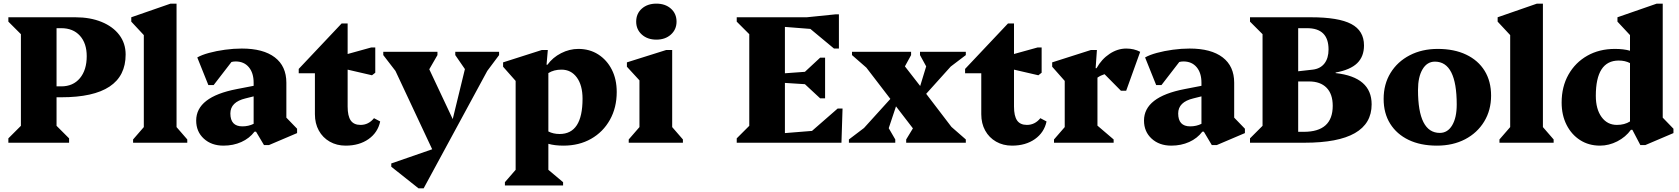

<svg xmlns="http://www.w3.org/2000/svg" viewBox="-20 -785 9234 1056"><path d="M26 0V-24L95 -93V-597L26 -666V-690H395Q476 -690 538.5 -664.5Q601 -639 636 -593Q671 -547 671 -485Q671 -250 317 -250H291V-93L360 -24V0ZM317 -630H291V-310H317Q382 -310 419.5 -355Q457 -400 457 -476Q457 -547 419.5 -588.5Q382 -630 317 -630Z M712 0V-18L771 -86V-592L702 -666V-690L918 -765H951V-86L1010 -18V0Z M1209 16Q1143 16 1101 -22.5Q1059 -61 1059 -122Q1059 -252 1282 -295L1375 -313V-330Q1375 -384 1348.5 -415.5Q1322 -447 1276 -447Q1264 -447 1253 -444L1155 -317H1126L1065 -469Q1089 -483 1129.5 -494Q1170 -505 1217.5 -511.5Q1265 -518 1310 -518Q1428 -518 1491.5 -469.5Q1555 -421 1555 -330V-138L1614 -77V-53L1459 13H1432L1388 -61H1380Q1352 -24 1307.5 -4Q1263 16 1209 16ZM1247 -161Q1247 -90 1313 -90Q1347 -90 1375 -104V-255L1331 -244Q1247 -224 1247 -161Z M1881 16Q1832 16 1793.5 -6Q1755 -28 1733.5 -67Q1712 -106 1712 -157V-382H1623V-406L1859 -656H1892V-488L2022 -524H2044V-385L2026 -371L1892 -402V-199Q1892 -147 1909 -122.5Q1926 -98 1963 -98Q2007 -98 2037 -135L2071 -117Q2058 -56 2007 -20Q1956 16 1881 16Z M2725 -482 2660 -395 2310 251H2282L2132 132V114L2357 36L2155 -395L2088 -482V-500H2386V-482L2341 -404L2470 -130L2537 -405L2484 -482V-500H2725Z M2757 235V217L2816 149V-340L2747 -418V-442L2960 -510H2993L2986 -429H2991Q3020 -469 3066 -492.5Q3112 -516 3161 -516Q3223 -516 3270.5 -485.5Q3318 -455 3345 -402Q3372 -349 3372 -279Q3372 -193 3334.5 -126Q3297 -59 3231 -21.5Q3165 16 3079 16Q3031 16 2996 6V149L3077 217V235ZM3068 -402Q3026 -402 2996 -383V-62Q3023 -48 3058 -48Q3184 -48 3184 -242Q3184 -316 3152.5 -359Q3121 -402 3068 -402Z M3438 0V-18L3497 -86V-343L3428 -418V-442L3644 -510H3677V-86L3736 -18V0ZM3590 -567Q3541 -567 3510 -595Q3479 -623 3479 -666Q3479 -710 3510 -737.5Q3541 -765 3590 -765Q3639 -765 3670 -737.5Q3701 -710 3701 -666Q3701 -623 3670 -595Q3639 -567 3590 -567Z M4032 0V-24L4101 -93V-597L4032 -666V-690H4417L4574 -706H4594V-518H4567L4437 -626L4297 -637V-382L4407 -390L4491 -468H4518V-244H4491L4407 -322L4297 -329V-53L4446 -65L4587 -188H4614L4608 0Z M4649 0V-18L4732 -81L4877 -241L4745 -413L4666 -482V-500H4991V-482L4957 -420L5041 -312L5074 -420L5040 -482V-500H5292V-482L5209 -419L5074 -269L5213 -87L5292 -18V0H4964V-18L5001 -79L4908 -200L4868 -80L4904 -18V0Z M5546 16Q5497 16 5458.5 -6Q5420 -28 5398.5 -67Q5377 -106 5377 -157V-382H5288V-406L5524 -656H5557V-488L5687 -524H5709V-385L5691 -371L5557 -402V-199Q5557 -147 5574 -122.5Q5591 -98 5628 -98Q5672 -98 5702 -135L5736 -117Q5723 -56 5672 -20Q5621 16 5546 16Z M5777 0V-18L5836 -86V-340L5767 -418V-442L5980 -510H6013L6006 -410H6011Q6039 -460 6083 -489Q6127 -518 6174 -518Q6217 -518 6251 -500L6174 -286H6145L6055 -377Q6033 -370 6016 -358V-94L6105 -18V0Z M6422 16Q6356 16 6314 -22.5Q6272 -61 6272 -122Q6272 -252 6495 -295L6588 -313V-330Q6588 -384 6561.5 -415.5Q6535 -447 6489 -447Q6477 -447 6466 -444L6368 -317H6339L6278 -469Q6302 -483 6342.5 -494Q6383 -505 6430.5 -511.5Q6478 -518 6523 -518Q6641 -518 6704.5 -469.5Q6768 -421 6768 -330V-138L6827 -77V-53L6672 13H6645L6601 -61H6593Q6565 -24 6520.5 -4Q6476 16 6422 16ZM6460 -161Q6460 -90 6526 -90Q6560 -90 6588 -104V-255L6544 -244Q6460 -224 6460 -161Z M6855 0V-24L6924 -93V-597L6855 -666V-690H7190Q7342 -690 7412 -653Q7482 -616 7482 -535Q7482 -474 7444.5 -437.5Q7407 -401 7326 -386V-383Q7524 -361 7524 -211Q7524 0 7155 0ZM7169 -630H7120V-393L7200 -402Q7242 -407 7264.5 -436Q7287 -465 7287 -513Q7287 -630 7169 -630ZM7180 -337H7120V-60H7151Q7310 -60 7310 -203Q7310 -268 7276 -302.5Q7242 -337 7180 -337Z M7883 16Q7793 16 7727.5 -15.5Q7662 -47 7626 -104.5Q7590 -162 7590 -241Q7590 -322 7628 -384Q7666 -446 7733.5 -481Q7801 -516 7888 -516Q7978 -516 8044 -484.5Q8110 -453 8145.5 -395.5Q8181 -338 8181 -259Q8181 -179 8143 -116.5Q8105 -54 8038 -19Q7971 16 7883 16ZM7899 -54Q7942 -54 7967 -96Q7992 -138 7992 -210Q7992 -446 7872 -446Q7829 -446 7804 -404Q7779 -362 7779 -290Q7779 -54 7899 -54Z M8227 0V-18L8286 -86V-592L8217 -666V-690L8433 -765H8466V-86L8525 -18V0Z M8780 16Q8718 16 8670.5 -14.5Q8623 -45 8596 -98.5Q8569 -152 8569 -221Q8569 -308 8606.5 -374.5Q8644 -441 8710 -478.5Q8776 -516 8862 -516Q8910 -516 8945 -506V-592L8876 -666V-690L9092 -765H9125V-138L9184 -77V-53L9029 13H9002L8958 -71H8950Q8921 -31 8875 -7.5Q8829 16 8780 16ZM8757 -258Q8757 -185 8788.5 -141.5Q8820 -98 8873 -98Q8915 -98 8945 -117V-438Q8918 -452 8883 -452Q8757 -452 8757 -258Z"/></svg>

Font: Platypi ExtraBold
Style: Regular
Weight: 800
Designer: David Sargent
Foundry: Bolt Cutter Type
Version: Version 1.200; ttfautohint (v1.8.4.7-5d5b)